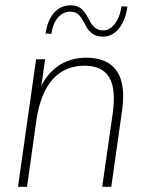

<svg xmlns="http://www.w3.org/2000/svg" viewBox="-20 -722 564 742"><path d="M49.5 0H84.5L120.5 -256.5C141.5 -402.5 209.5 -468 306.5 -468C381.5 -468 420 -428.5 420 -341.5C420 -325.5 419 -308.5 416.5 -290L375 0H410L452.5 -300C455 -318.5 456 -335.5 456 -350.5C456 -452.5 403.5 -499 313 -499C239 -499 177.5 -463.5 139.5 -390.5L154.5 -493H119.5ZM156 -592.5 178.5 -591C186 -644.5 214 -677 252 -677C282 -677 293.5 -656 305.5 -633.5C319 -607.5 333.5 -580.5 379 -580.5C425.5 -580.5 463 -625.5 472.5 -696.5L449.5 -697.5C442 -641.5 412 -604.5 379 -604.5C346 -604.5 334 -627 321.5 -650.5C308.5 -675 294 -701.5 253 -701.5C202 -701.5 166 -661.5 156 -592.5Z"/></svg>

Font: HK Grotesk ExtraLight
Style: Italic
Weight: 200
Italic angle: -16°
Designer: Alfredo Marco Pradil
Foundry: Hanken Design Co.
Version: Version 3.001;FEAKit 1.0